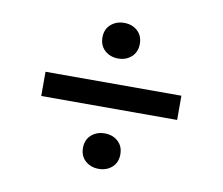

<svg xmlns="http://www.w3.org/2000/svg" viewBox="-61 -647 743 640"><g transform="rotate(10 310.0 -327.0)"><path d="M355.5 -96.8Q337.5 -80.5 310.5 -80.5Q283.5 -80.5 265.2 -96.8Q247 -113 247 -140.5Q247 -168 265.2 -184.2Q283.5 -200.5 310.5 -200.5Q337.5 -200.5 355.5 -184.2Q373.5 -168 373.5 -140.5Q373.5 -113 355.5 -96.8ZM80 -286.5V-368.5H540V-286.5ZM265.2 -470.5Q247 -487 247 -514.5Q247 -542 265.2 -558.2Q283.5 -574.5 310.5 -574.5Q337.5 -574.5 355.5 -558.2Q373.5 -542 373.5 -514.5Q373.5 -487 355.5 -470.5Q337.5 -454 310.5 -454Q283.5 -454 265.2 -470.5Z"/></g></svg>

Font: Monaspace Radon
Style: Regular
Weight: 400
Designer: Riley Cran & the Lettermatic Team
Foundry: Lettermatic
Version: Version 1.000 (Monaspace Radon)